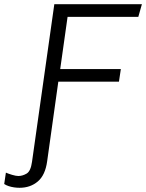

<svg xmlns="http://www.w3.org/2000/svg" viewBox="-102 -706 694 912"><path d="M-9 186Q-22 186 -35.5 184Q-49 182 -61 178Q-73 174 -82 168L-74 114Q-63 119 -44.5 124.5Q-26 130 -15 130Q5 130 24.5 118.5Q44 107 50 63L156 -686H572L555 -626H219L184 -378H472L463 -318H175L122 60Q113 126 77.5 156Q42 186 -9 186Z"/></svg>

Font: Chivo ExtraLight
Style: Italic
Weight: 250
Italic angle: -8.05°
Designer: Hector Gatti
Foundry: Omnibus-Type
Version: Version 2.002